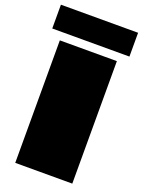

<svg xmlns="http://www.w3.org/2000/svg" viewBox="-195 -956 767 1031"><g transform="rotate(20 188.5 -441.0)"><path d="M28 -700H354V0H28ZM-32 -882H409V-746H-32Z"/></g></svg>

Font: Notable
Style: Regular
Weight: 400
Designer: Multiple Designers
Foundry: Google, Inc.
Version: Version 1.100